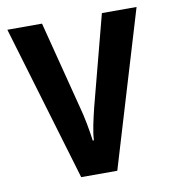

<svg xmlns="http://www.w3.org/2000/svg" viewBox="-67 -602 589 660"><g transform="rotate(-10 227.5 -271.5)"><path d="M164 0 2 -543H123L201 -239Q209 -210 215 -178.5Q221 -147 225 -117H229Q230 -139 236 -168.5Q242 -198 250 -230L332 -543H453L290 0Z"/></g></svg>

Font: Noto Sans Myanmar Condensed SemiBold
Style: Regular
Weight: 600
Width: 3
Designer: Monotype Design Team
Foundry: Monotype Imaging Inc.
Version: Version 2.107; ttfautohint (v1.8.4.7-5d5b)